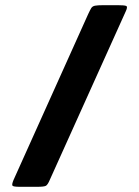

<svg xmlns="http://www.w3.org/2000/svg" viewBox="-20 -720 535 740"><path d="M435 -700Q460 -700 466.5 -697Q473 -694 465 -677L172 -27Q164 -8 157 -4Q150 0 123 0H57Q31 0 28 -4.5Q25 -9 32 -26L320 -666Q327 -681 331.5 -688.5Q336 -696 346 -698Q356 -700 378 -700Z"/></svg>

Font: Railroad Gothic CC
Style: Bold
Weight: 700
Designer: indestructible type*
Foundry: Cowboy Collective
Version: Version 1.000